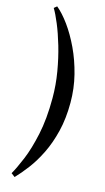

<svg xmlns="http://www.w3.org/2000/svg" viewBox="-151 -869 609 1113"><g transform="rotate(15 153.0 -312.0)"><path d="M62.5 198 40 181Q61.5 143.5 88.8 78.2Q116 13 136.2 -81.2Q156.5 -175.5 156.5 -300.5Q156.5 -380 143.2 -457.8Q130 -535.5 109.8 -604.5Q89.5 -673.5 67.5 -726.2Q45.5 -779 28 -807.5L45 -821.5Q81.5 -791.5 119.8 -738.8Q158 -686 190.8 -616.8Q223.5 -547.5 243.8 -467.2Q264 -387 264 -301.5Q264 -207 245 -129.5Q226 -52 195.8 9.5Q165.5 71 130.2 117.8Q95 164.5 62.5 198Z"/></g></svg>

Font: Libre Caslon Text Medium
Style: Regular
Weight: 500
Designer: Pablo Impallari, Rodrigo Fuenzalida, Katja Schimmel
Foundry: Pablo Impallari, Rodrigo Fuenzalida
Version: Version 2.000